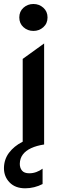

<svg xmlns="http://www.w3.org/2000/svg" viewBox="-40 -742 323 986"><path d="M76.6 0V-439.5L186.6 -518.8V0ZM131.6 -583.2Q101.9 -583.2 80.5 -602.4Q59.1 -621.6 59.1 -652.4Q59.1 -683.1 80.5 -702.3Q101.9 -721.5 131.6 -721.5Q161.2 -721.5 182.6 -702.3Q204.1 -683.1 204.1 -652.4Q204.1 -621.6 182.6 -602.4Q161.2 -583.2 131.6 -583.2ZM89.7 225Q38.3 225 9.2 194.8Q-20 164.7 -19.7 120.8Q-19.1 76.6 6.2 42.7Q31.6 8.9 74.4 -13.2Q117.2 -35.3 170.5 -43L186.6 0Q147.8 5.9 120 18.8Q92.2 31.6 77.3 51.5Q62.3 71.3 61.7 98.8Q61.4 119.7 72.8 133.8Q84.2 147.9 110.2 147.9Q129.2 147.9 146.8 141.4Q164.5 134.9 178.7 124.2V203.1Q158.6 213.6 135.6 219.3Q112.6 225 89.7 225Z"/></svg>

Font: Geologica-Sharp
Style: Regular
Weight: 100
Designer: Sindre Bremnes, Frode Helland
Foundry: Monokrom Skriftforlag AS
Version: Version 1.010;gftools[0.9.28]